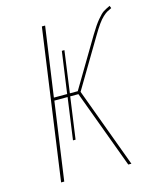

<svg xmlns="http://www.w3.org/2000/svg" viewBox="-106 -765 687 839"><g transform="rotate(-15 237.5 -345.5)"><path d="M474.6 -679.7Q460.9 -673.3 453.6 -669.2Q446.3 -665 434.8 -654.5Q423.3 -644 410.6 -626.2Q397.9 -608.4 380.9 -579.6L250.5 -360.8L383.8 0H369.6L238.8 -353.5H201.7L175.3 -164.6H163.6L189.9 -353.5H129.9L80.1 -0.5H65.9L161.1 -680.7H175.8L131.3 -366.7H191.4L217.8 -555.2H229.5L203.6 -366.7H239.3L371.1 -587.9Q393.6 -625.5 411.4 -646.7Q429.2 -668 439.7 -674.8Q450.2 -681.6 470.2 -690.9Z"/></g></svg>

Font: Fira Sans Compressed Hair
Style: Italic
Weight: 100
Width: 3
Italic angle: -8°
Designer: Carrois Corporate & Edenspiekermann AG
Foundry: Carrois Corporate GbR & Edenspiekermann AG
Version: Version 4.203;PS 004.203;hotconv 1.0.88;makeotf.lib2.5.64775